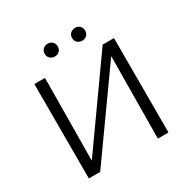

<svg xmlns="http://www.w3.org/2000/svg" viewBox="-183 -994 1139 1159"><g transform="rotate(-30 386.5 -414.5)"><path d="M109 -658H183L178 -84L585 -658H664V0H590L595 -572L188 0H109ZM254 -784Q254 -804 267 -816.5Q280 -829 300 -829Q320 -829 332.5 -816.5Q345 -804 345 -784Q345 -765 332.5 -752.5Q320 -740 300 -740Q280 -740 267 -752.5Q254 -765 254 -784ZM445 -784Q445 -804 458 -816.5Q471 -829 491 -829Q511 -829 523.5 -816.5Q536 -804 536 -784Q536 -765 523.5 -752.5Q511 -740 491 -740Q471 -740 458 -752.5Q445 -765 445 -784Z"/></g></svg>

Font: LXGW Bright TC
Style: Regular
Weight: 400
Designer: Christian Thalmann (Catharsis Fonts)
Foundry: LXGW / Christian Thalmann (Catharsis Fonts) / Fontworks Inc.
Version: Version 5.501